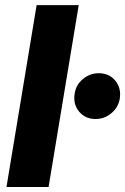

<svg xmlns="http://www.w3.org/2000/svg" viewBox="-20 -748 501 768"><path d="M294.9 -727.5 174.3 0H5.9L126.5 -727.5ZM362.3 -272Q320.8 -272 296.1 -302Q271.5 -332 278.8 -374.5Q284.2 -409.2 312 -432.1Q339.8 -455.1 375 -455.1Q417 -455.1 441.4 -425Q465.8 -395 459 -352.5Q453.1 -318.4 425.5 -295.2Q397.9 -272 362.3 -272Z"/></svg>

Font: Inter 28pt ExtraBold
Style: Italic
Weight: 800
Italic angle: -9.3988°
Designer: Rasmus Andersson
Foundry: rsms
Version: Version 4.001;git-66647c0bb